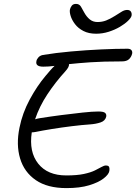

<svg xmlns="http://www.w3.org/2000/svg" viewBox="-20 -958 698 985"><path d="M473 -785Q435 -785 408 -799Q381 -813 365 -834Q349 -855 342.5 -876Q336 -897 339 -910Q341 -919 348 -928.5Q355 -938 370 -938Q387 -938 395.5 -923.5Q404 -909 412 -894Q424 -872 440.5 -858.5Q457 -845 480 -845Q504 -845 524.5 -853Q545 -861 569 -876Q587 -887 602.5 -897Q618 -907 632 -907Q646 -907 651.5 -898.5Q657 -890 655 -878Q653 -867 636.5 -851Q620 -835 594.5 -820Q569 -805 537.5 -795Q506 -785 473 -785ZM321 7Q223 7 163.5 -34Q104 -75 83 -145.5Q62 -216 80 -303Q95 -378 132.5 -447.5Q170 -517 214 -569Q226 -583 237.5 -596.5Q249 -610 260 -620Q244 -618 230 -617Q216 -616 202 -616Q160 -616 167 -645Q168 -653 176.5 -663Q185 -673 200 -676Q266 -687 344.5 -694Q423 -701 499 -704.5Q575 -708 634 -708Q648 -708 654 -701Q660 -694 658 -683Q654 -666 642 -654.5Q630 -643 605 -643Q509 -643 444 -638.5Q379 -634 334 -629Q336 -615 315 -592Q264 -536 223 -474Q182 -412 160 -346Q172 -350 186 -352Q236 -360 294 -367.5Q352 -375 403.5 -380.5Q455 -386 484 -386Q511 -386 519 -379Q527 -372 525 -360Q520 -338 496 -330Q472 -322 444 -320Q400 -317 347.5 -310.5Q295 -304 245.5 -296Q196 -288 162 -281Q151 -279 143 -279Q128 -179 176 -118.5Q224 -58 320 -58Q375 -58 410 -65.5Q445 -73 466.5 -83.5Q488 -94 501 -101.5Q514 -109 523 -109Q537 -109 540 -101Q543 -93 541 -81Q538 -63 511.5 -42.5Q485 -22 437.5 -7.5Q390 7 321 7Z"/></svg>

Font: Shantell Sans Normal
Style: Italic
Weight: 300
Italic angle: -11.31°
Designer: Stephen Nixon, Anya Danilova, Shantell Martin
Foundry: Arrow Type
Version: Version 1.008;[a672d596b]